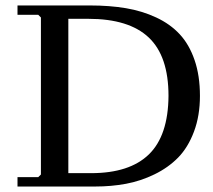

<svg xmlns="http://www.w3.org/2000/svg" viewBox="-20 -681 779 701"><path d="M43.9 -627V-661.1H307.6Q380.4 -661.1 439.7 -651.1Q499 -641.1 550.3 -617.2Q601.6 -593.3 636.2 -555.9Q670.9 -518.6 690.4 -461.7Q710 -404.8 710 -331.1Q710 -258.3 688.2 -200.4Q666.5 -142.6 630.4 -105.7Q594.2 -68.8 543.9 -44.4Q493.7 -20 440.2 -10Q386.7 0 327.1 0H43.9V-34.2H119.6L129.4 -43.9V-617.2L119.6 -627ZM229.5 -612.3V-48.8H312.5Q453.1 -48.8 523.7 -117.4Q594.2 -186 595.2 -331.1Q595.2 -476.1 522.9 -544.2Q450.7 -612.3 302.7 -612.3Z"/></svg>

Font: Happy Times at the IKOB
Style: Regular
Weight: 400
Designer: Lucas Le Bihan
Foundry: Lucas Le Bihan
Version: Version 1.000;PS 1.0;hotconv 1.0.88;makeotf.lib2.5.647800